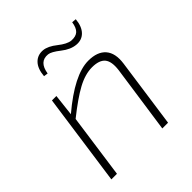

<svg xmlns="http://www.w3.org/2000/svg" viewBox="-188 -817 946 946"><g transform="rotate(-45 285.0 -344.0)"><path d="M459 -684 482 -682Q478 -636 455 -612Q432 -588 396 -591Q359 -594 321 -624Q283 -654 263 -656Q206 -662 195 -591L173 -594Q177 -643 200.5 -667Q224 -691 260 -688Q291 -685 328 -655.5Q365 -626 392 -623Q423 -621 438.5 -635.5Q454 -650 459 -684ZM147 -482 134 -368Q283 -494 381 -494Q444 -494 473.5 -460Q503 -426 494 -361L443 0H403L454 -355Q461 -410 441 -434Q421 -458 371 -458Q323 -458 268.5 -428.5Q214 -399 134 -335L87 0H48L116 -482Z"/></g></svg>

Font: Exo 2.0 Extra Light
Style: Italic
Weight: 250
Italic angle: -8°
Designer: Natanael Gama
Version: Version 1.001;PS 001.001;hotconv 1.0.70;makeotf.lib2.5.58329